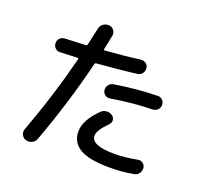

<svg xmlns="http://www.w3.org/2000/svg" viewBox="-140 -977 1280 1187"><g transform="rotate(20 500.0 -383.5)"><path d="M834 -85.9Q851.6 -89.8 866.7 -79.1Q881.8 -68.4 883.8 -49.8Q885.7 -31.2 875 -15.1Q864.3 1 845.7 4.9Q770.5 19.5 689.5 19.5Q547.9 19.5 488.3 -17.6Q428.7 -54.7 428.7 -125Q428.7 -201.2 516.6 -286.1Q531.2 -299.8 552.2 -300.8Q573.2 -301.8 588.9 -290Q603.5 -280.3 605 -262.2Q606.4 -244.1 592.8 -231.4Q531.2 -169.9 531.2 -134.8Q531.2 -69.3 689.5 -70.3Q753.9 -70.3 834 -85.9ZM154.3 -545.9Q135.7 -544.9 122.6 -558.1Q109.4 -571.3 109.4 -590.3Q109.4 -609.4 122.1 -622.1Q134.8 -634.8 154.3 -635.7Q220.7 -637.7 289.1 -641.6Q297.9 -641.6 299.8 -650.4Q315.4 -724.6 324.2 -761.7Q328.1 -783.2 345.7 -795.4Q363.3 -807.6 383.8 -805.7Q403.3 -803.7 415.5 -788.1Q427.7 -772.5 423.8 -752Q420.9 -738.3 414.6 -706.1Q408.2 -673.8 404.3 -657.2Q402.3 -650.4 410.2 -650.4Q532.2 -659.2 639.6 -673.8Q658.2 -675.8 673.8 -665Q689.5 -654.3 690.4 -634.8Q692.4 -616.2 681.2 -601.1Q669.9 -585.9 651.4 -584Q548.8 -570.3 388.7 -557.6Q380.9 -557.6 378.9 -548.8Q313.5 -279.3 209 4.9Q202.1 24.4 182.6 33.7Q163.1 43 143.1 37.1Q123 31.2 114.3 13.2Q105.5 -4.9 112.3 -24.4Q207 -277.3 274.4 -543Q276.4 -550.8 267.6 -550.8Q189.5 -546.9 154.3 -545.9ZM542 -382.8Q524.4 -379.9 509.8 -391.1Q495.1 -402.3 493.2 -419.9Q491.2 -438.5 502.4 -454.1Q513.7 -469.7 533.2 -472.7Q675.8 -496.1 814.5 -499Q833 -500 846.2 -486.8Q859.4 -473.6 859.4 -454.6Q859.4 -435.5 846.2 -422.9Q833 -410.2 814.5 -409.2Q681.6 -406.2 542 -382.8Z"/></g></svg>

Font: Rounded Mgen+ 2m medium
Style: Regular
Weight: 500
Designer: [Source Han Sans]
Ryoko NISHIZUKA  (kana & ideographs); Paul D. Hunt (Latin, Greek & Cyrillic); Wenlong ZHANG  (bopomofo
Version: Version 1.059.20150602